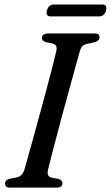

<svg xmlns="http://www.w3.org/2000/svg" viewBox="-20 -852 503 872"><path d="M198 -80.5Q191 -50.5 213.5 -45.5L245.5 -39.5Q263.5 -34 263.5 -20.5Q263.5 0 236.5 0H26Q13 0 8 -5Q3 -10 3 -18Q2.5 -34.5 23.5 -40L55 -46Q81.5 -51 91 -82Q97 -103.5 108.5 -144.5Q120 -185.5 134.5 -238Q149 -290.5 164.5 -347.2Q180 -404 194.2 -457.5Q208.5 -511 219.5 -554Q230.5 -597 236 -621Q242 -648 219.5 -654L189 -660.5Q170.5 -666 170.5 -679.5Q170.5 -700 201 -700H409.5Q422.5 -700 427.2 -695.5Q432 -691 432 -683Q432 -666.5 409.5 -660L374.5 -652.5Q361.5 -649.5 354.5 -642.8Q347.5 -636 343 -621Q336 -596 323.5 -551.2Q311 -506.5 296 -451.2Q281 -396 265.2 -338.2Q249.5 -280.5 235.8 -228Q222 -175.5 211.8 -136.2Q201.5 -97 198 -80.5ZM193 -804Q200.5 -831.5 224.5 -831.5H444.5Q468.5 -831.5 461.5 -804.5Q454 -777.5 430 -777.5H210Q186 -777.5 193 -804Z"/></svg>

Font: Fraunces 72pt Soft
Style: Italic
Weight: 400
Italic angle: -16°
Version: Version 1.000;[b76b70a41]